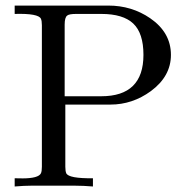

<svg xmlns="http://www.w3.org/2000/svg" viewBox="-20 -676 672 696"><path d="M599.6 -477.1Q599.6 -399.4 526.9 -345.7Q460 -296.9 380.4 -296.9H216.8V-71.3Q216.8 -55.7 220.2 -47.9Q229 -28.8 316.9 -29.8V0Q281.7 -2.9 252 -2.9H92.8Q68.4 -2.9 33.2 0V-29.8Q68.8 -29.3 60.1 -29.3Q119.6 -29.3 128.4 -47.9Q131.8 -55.2 131.8 -71.3V-584.5Q131.8 -600.1 128.4 -607.9Q119.6 -627.9 33.2 -625.5V-655.8H372.6Q457.5 -655.8 524.4 -609.9Q599.6 -558.1 599.6 -477.1ZM500 -477.1Q500 -555.7 463.1 -590.6Q426.3 -625.5 347.2 -625.5H256.3Q230.5 -625.5 223.6 -619.6Q214.4 -612.8 214.4 -586.9V-327.1H347.2Q500 -327.1 500 -477.1Z"/></svg>

Font: Kurinto Book Core
Style: Regular
Weight: 400
Designer: Kurinto was developed by Clint Goss from a range of fonts that are compatible with the SIL Open Font License Version 1.1
Foundry: Clinton F. Goss
Version: Version 2.196; July 25, 2020